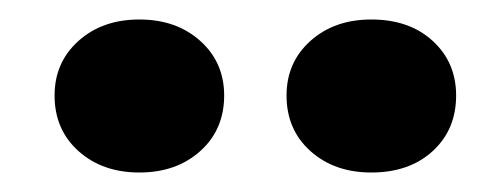

<svg xmlns="http://www.w3.org/2000/svg" viewBox="-20 -755 497 197"><path d="M123 -578Q85 -578 60.5 -600Q36 -622 36 -657Q36 -691 60.5 -713Q85 -735 123 -735Q161 -735 185.5 -713Q210 -691 210 -657Q210 -622 185.5 -600Q161 -578 123 -578ZM361 -578Q323 -578 298.5 -600Q274 -622 274 -657Q274 -691 298.5 -713Q323 -735 361 -735Q400 -735 424 -713Q448 -691 448 -657Q448 -622 424 -600Q400 -578 361 -578Z"/></svg>

Font: Platypi Light
Style: Bold
Weight: 700
Version: Version 1.200